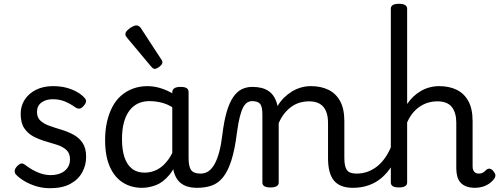

<svg xmlns="http://www.w3.org/2000/svg" viewBox="-20 -973 2631 1012"><path d="M244 19Q204 19 169 8Q134 -3 107 -19.5Q80 -36 64 -53Q57 -61 57.5 -72.5Q58 -84 71 -98Q82 -109 91 -111Q100 -113 111 -105Q148 -77 181.5 -63.5Q215 -50 246 -50Q276 -50 299 -59.5Q322 -69 335.5 -88Q349 -107 349 -133Q349 -165 330 -182.5Q311 -200 281.5 -209.5Q252 -219 219 -228.5Q186 -238 156.5 -253.5Q127 -269 108 -297Q89 -325 89 -373Q89 -415 110.5 -448Q132 -481 170.5 -500Q209 -519 259 -519Q299 -519 330.5 -510.5Q362 -502 385.5 -488.5Q409 -475 424 -459Q435 -448 433.5 -437.5Q432 -427 421 -415Q410 -402 399.5 -400.5Q389 -399 376 -408Q348 -428 320 -439Q292 -450 258 -450Q222 -450 198.5 -432.5Q175 -415 175 -383Q175 -353 193.5 -336.5Q212 -320 241.5 -309.5Q271 -299 304.5 -289Q338 -279 367.5 -263Q397 -247 415.5 -219.5Q434 -192 434 -146Q434 -103 413.5 -65Q393 -27 351 -4Q309 19 244 19Z M729 17Q672 17 628 -10.5Q584 -38 559 -94Q534 -150 534 -235Q534 -287 544 -331Q554 -375 572.5 -410Q591 -445 618.5 -469Q646 -493 681 -506Q716 -519 758 -519Q799 -519 842 -503Q885 -487 919 -461V-386Q879 -418 842.5 -429Q806 -440 767 -440Q741 -440 718.5 -432Q696 -424 678.5 -408Q661 -392 648.5 -368Q636 -344 629.5 -312Q623 -280 623 -239Q623 -184 636 -144.5Q649 -105 675.5 -84Q702 -63 742 -63Q778 -63 809.5 -79.5Q841 -96 867.5 -132.5Q894 -169 913 -229L929 -168Q906 -91 872.5 -51Q839 -11 801.5 3Q764 17 729 17ZM1019 17Q985 17 960 7.5Q935 -2 919 -21.5Q903 -41 895.5 -70.5Q888 -100 888 -140V-486Q888 -501 899 -508Q910 -515 932 -515Q953 -515 963.5 -508.5Q974 -502 974 -488V-140Q974 -95 987.5 -76.5Q1001 -58 1038 -58Q1047 -58 1051.5 -46.5Q1056 -35 1054.5 -20.5Q1053 -6 1044.5 5.5Q1036 17 1019 17Z M1019 17Q1010 17 1006 5.5Q1002 -6 1004 -20.5Q1006 -35 1014 -46.5Q1022 -58 1037 -58Q1061 -58 1079.5 -71Q1098 -84 1112 -110Q1126 -136 1136 -174Q1146 -212 1152 -263Q1161 -337 1175.5 -385.5Q1190 -434 1210 -462.5Q1230 -491 1255 -503Q1280 -515 1310 -515Q1319 -515 1323.5 -503.5Q1328 -492 1327.5 -477.5Q1327 -463 1322 -451.5Q1317 -440 1308 -440Q1296 -440 1284.5 -433.5Q1273 -427 1263 -409.5Q1253 -392 1244.5 -359.5Q1236 -327 1229 -275Q1218 -185 1199.5 -127.5Q1181 -70 1155.5 -38.5Q1130 -7 1096 5Q1062 17 1019 17Z M795 -610Q791 -610 786.5 -613Q782 -616 776 -623L653 -770Q646 -778 643.5 -782.5Q641 -787 641 -794Q641 -803 651.5 -813.5Q662 -824 675.5 -831.5Q689 -839 699 -839Q713 -839 723 -824L830 -660Q835 -653 835.5 -650Q836 -647 836 -644Q836 -634 821 -622Q806 -610 795 -610Z M1840 17Q1806 17 1781 7.5Q1756 -2 1740 -21.5Q1724 -41 1716.5 -70.5Q1709 -100 1709 -140V-326Q1709 -361 1698.5 -386.5Q1688 -412 1666 -425.5Q1644 -439 1607 -439Q1586 -439 1563.5 -433Q1541 -427 1520.5 -413.5Q1500 -400 1481.5 -378Q1463 -356 1449 -324V-11Q1449 2 1438 8.5Q1427 15 1405 15Q1384 15 1373.5 8.5Q1363 2 1363 -11V-369Q1363 -411 1351 -425.5Q1339 -440 1308 -440Q1293 -440 1286 -451.5Q1279 -463 1279 -477.5Q1279 -492 1287 -503.5Q1295 -515 1310 -515Q1337 -515 1358.5 -509.5Q1380 -504 1396.5 -492.5Q1413 -481 1424 -463.5Q1435 -446 1441 -422L1443 -414Q1457 -438 1476 -457Q1495 -476 1517.5 -490Q1540 -504 1565.5 -511.5Q1591 -519 1619 -519Q1671 -519 1710.5 -500Q1750 -481 1772.5 -440.5Q1795 -400 1795 -334V-140Q1795 -95 1808.5 -76.5Q1822 -58 1859 -58Q1873 -58 1880 -46.5Q1887 -35 1885.5 -20.5Q1884 -6 1873 5.5Q1862 17 1840 17Z M1840 17Q1826 17 1819.5 5.5Q1813 -6 1814.5 -20.5Q1816 -35 1827 -46.5Q1838 -58 1859 -58Q1892 -58 1920.5 -69Q1949 -80 1972 -99.5Q1995 -119 2013 -146Q2031 -173 2043 -204Q2049 -219 2060 -217.5Q2071 -216 2079.5 -206.5Q2088 -197 2085 -186Q2070 -138 2046.5 -100.5Q2023 -63 1992.5 -36.5Q1962 -10 1923.5 3.5Q1885 17 1840 17Z M2484 17Q2458 17 2439 10Q2420 3 2408 -10Q2396 -23 2390.5 -42.5Q2385 -62 2385 -86V-326Q2385 -379 2361.5 -409Q2338 -439 2283 -439Q2262 -439 2240 -433Q2218 -427 2197 -414Q2176 -401 2158 -380Q2140 -359 2126 -328V-11Q2126 2 2115 8.5Q2104 15 2083 15Q2061 15 2050.5 8.5Q2040 2 2040 -11V-927Q2040 -940 2050.5 -946.5Q2061 -953 2083 -953Q2104 -953 2115 -946.5Q2126 -940 2126 -927V-425Q2141 -447 2159 -464Q2177 -481 2198.5 -493.5Q2220 -506 2244.5 -512.5Q2269 -519 2295 -519Q2347 -519 2386.5 -500Q2426 -481 2448.5 -440.5Q2471 -400 2471 -334V-96Q2471 -83 2475 -74.5Q2479 -66 2486.5 -62Q2494 -58 2503 -58Q2514 -58 2521 -61Q2528 -64 2534 -69.5Q2540 -75 2546 -80Q2555 -86 2564.5 -83Q2574 -80 2581 -70Q2590 -60 2591 -50.5Q2592 -41 2585 -31Q2574 -16 2558 -5Q2542 6 2523 11.5Q2504 17 2484 17Z"/></svg>

Font: Playwrite US Modern
Style: Regular
Weight: 400
Designer: Veronika Burian, José Scaglione
Foundry: TypeTogether
Version: Version 1.002